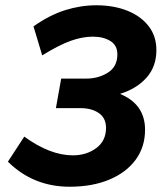

<svg xmlns="http://www.w3.org/2000/svg" viewBox="-20 -698 614 728"><path d="M244 10Q106 10 10 -85L72 -180Q170 -109 256 -109Q308 -109 345 -136.5Q382 -164 382 -213Q382 -250 355 -269Q328 -288 285 -288H192L212 -400H307Q353 -400 389 -422.5Q425 -445 425 -492Q425 -526 398.5 -542.5Q372 -559 332 -559Q292 -559 247.5 -543Q203 -527 140 -488L107 -598Q168 -641 227 -659.5Q286 -678 345 -678Q411 -678 462.5 -657.5Q514 -637 543.5 -599Q573 -561 573 -508Q573 -446 536 -404Q499 -362 435 -342Q530 -303 530 -206Q530 -141 494.5 -92.5Q459 -44 394.5 -17Q330 10 244 10Z"/></svg>

Font: Gantari
Style: Bold Italic
Weight: 700
Italic angle: -10°
Designer: Anugrah Pasau
Foundry: Lafontype
Version: Version 1.000; ttfautohint (v1.8.4.7-5d5b)